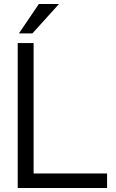

<svg xmlns="http://www.w3.org/2000/svg" viewBox="-20 -934 575 954"><path d="M68 0H512V-72H147V-720H68ZM74 -768H141L273 -914H173Z"/></svg>

Font: Aspekta 350
Style: Regular
Weight: 350
Designer: Ivo Dolenc
Version: Version 2.000